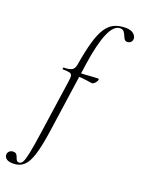

<svg xmlns="http://www.w3.org/2000/svg" viewBox="-280 -804 848 1157"><g transform="rotate(20 143.5 -225.5)"><path d="M-41 275Q-74 275 -87 262.5Q-100 250 -98 235Q-97 224 -88 215.5Q-79 207 -64 207Q-50 207 -43.5 214.5Q-37 222 -34 232Q-31 242 -26 249.5Q-21 257 -9 257Q3 257 12 242Q21 227 30.5 182Q40 137 53 47L104 -306Q108 -331 105.5 -342.5Q103 -354 89.5 -357.5Q76 -361 47 -361Q43 -361 44 -367Q45 -373 48 -373Q85 -373 100.5 -383Q116 -393 120 -418Q135 -509 152 -568.5Q169 -628 191.5 -662.5Q214 -697 244.5 -711.5Q275 -726 318 -726Q352 -726 369.5 -710.5Q387 -695 385 -675Q382 -661 373.5 -655Q365 -649 354 -649Q341 -649 335 -658.5Q329 -668 324 -680.5Q319 -693 311 -702.5Q303 -712 287 -712Q247 -712 217 -643.5Q187 -575 167 -439L101 21Q87 116 69.5 172Q52 228 25.5 251.5Q-1 275 -41 275ZM236 -343Q222 -345 205.5 -347.5Q189 -350 170 -351.5Q151 -353 130 -353L132 -375Q153 -375 181.5 -377Q210 -379 233.5 -380.5Q257 -382 263 -382Q268 -382 269.5 -380Q271 -378 270 -374Q269 -366 258 -353.5Q247 -341 236 -343Z"/></g></svg>

Font: Cormorant Infant Light
Style: Italic
Weight: 300
Italic angle: -10°
Designer: Christian Thalmann (Catharsis Fonts)
Foundry: Catharsis Fonts
Version: Version 4.001